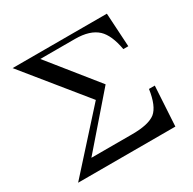

<svg xmlns="http://www.w3.org/2000/svg" viewBox="-153 -845 1006 1002"><g transform="rotate(-30 350.5 -344.5)"><path d="M606 -239H641L627 0H41L337 -328L44 -689H612L624 -486H594Q578 -577 537 -616Q492 -658 402 -658H193L422 -373L166 -78H412Q511 -78 552 -110Q592 -143 606 -239Z"/></g></svg>

Font: GFS Didot
Style: Regular
Weight: 400
Designer: Takis Katsoulidis and George D. Matthiopoulos
Foundry: Takis Katsoulidis and George D. Matthiopoulos
Version: Version 1.0